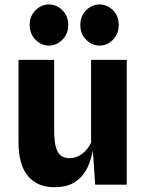

<svg xmlns="http://www.w3.org/2000/svg" viewBox="-20 -808 640 840"><path d="M217 11Q143 11 102 -38.2Q61 -87.5 61 -187V-546H217V-239Q217 -188.5 225.2 -162Q233.5 -135.5 248.5 -125.8Q263.5 -116 284.5 -116Q315.5 -116 340.8 -136.2Q366 -156.5 378.5 -184V-546H534.5V0H396.5L382.5 -206L388.5 -164.5Q382.5 -119.5 364.8 -79.5Q347 -39.5 311.8 -14.2Q276.5 11 217 11ZM194 -608.5Q161 -608.5 135.5 -634Q110 -659.5 110 -699Q110 -738 135.5 -763.2Q161 -788.5 194 -788.5Q227.5 -788.5 253 -763.2Q278.5 -738 278.5 -699Q278.5 -659.5 252.8 -634Q227 -608.5 194 -608.5ZM415.5 -608.5Q382.5 -608.5 357 -634Q331.5 -659.5 331.5 -699Q331.5 -738 357 -763.2Q382.5 -788.5 415.5 -788.5Q449 -788.5 474.2 -763.2Q499.5 -738 499.5 -699Q499.5 -659.5 474 -634Q448.5 -608.5 415.5 -608.5Z"/></svg>

Font: Spline Sans
Style: Regular
Weight: 400
Designer: Eben Sorkin, Mirko Velimirovic
Foundry: Sorkin Type
Version: Version 1.001